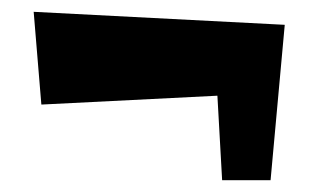

<svg xmlns="http://www.w3.org/2000/svg" viewBox="-20 -440 547 325"><path d="M37 -420 50 -263 348 -278 356 -135H438L462 -398Z"/></svg>

Font: Peralta
Style: Regular
Weight: 400
Designer: Astigmatic (AOETI)
Foundry: Astigmatic (AOETI)
Version: Version 1.000